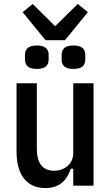

<svg xmlns="http://www.w3.org/2000/svg" viewBox="-20 -943 565 975"><path d="M352 -86H339Q308 12 210 12Q141 12 102.5 -35.5Q64 -83 64 -175V-520H167V-189Q167 -76 255 -76Q295 -76 323.5 -100.5Q352 -125 352 -169V-520H455V0H352ZM211 -739 95 -881 146 -923 260 -810 375 -923 426 -881 310 -739ZM167 -593Q135 -593 121 -605.5Q107 -618 107 -640V-665Q107 -687 121 -699.5Q135 -712 167 -712Q199 -712 213 -699.5Q227 -687 227 -665V-640Q227 -618 213 -605.5Q199 -593 167 -593ZM353 -593Q321 -593 307 -605.5Q293 -618 293 -640V-665Q293 -687 307 -699.5Q321 -712 353 -712Q385 -712 399 -699.5Q413 -687 413 -665V-640Q413 -618 399 -605.5Q385 -593 353 -593Z"/></svg>

Font: IBM Plex Sans Cond Medm
Style: Regular
Weight: 500
Width: 3
Designer: Mike Abbink, Paul van der Laan, Pieter van Rosmalen
Foundry: Bold Monday
Version: Version 1.3